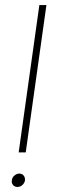

<svg xmlns="http://www.w3.org/2000/svg" viewBox="-20 -770 241 761"><path d="M136 -750H164L82 -166H54ZM49 -29Q38 -29 31.5 -37Q25 -45 27 -55Q28 -67 37.5 -74.5Q47 -82 56 -82Q67 -82 73.5 -74.5Q80 -67 79 -55Q77 -44 68.5 -36.5Q60 -29 49 -29Z"/></svg>

Font: Josefin Slab Light
Style: Italic
Weight: 300
Italic angle: -12°
Designer: Santiago Orozco
Foundry: Typemade
Version: Version 2.000